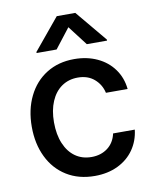

<svg xmlns="http://www.w3.org/2000/svg" viewBox="-85 -810 711 886"><g transform="rotate(-10 270.5 -367.5)"><path d="M40 -262.7Q40 -343.3 70.6 -405.5Q101.1 -467.8 156.7 -502.4Q212.4 -537.1 286.1 -537.1Q346.2 -537.1 394 -514.9Q441.9 -492.7 471.2 -452.1Q500.5 -411.6 505.9 -358.4H404.3Q395.5 -397.9 365.2 -424.1Q335 -450.2 288.1 -450.2Q245.1 -450.2 212.6 -427.7Q180.2 -405.3 162.4 -363.5Q144.5 -321.8 144.5 -265.6Q144.5 -208 162.4 -165.8Q180.2 -123.5 212.4 -100.8Q244.6 -78.1 288.1 -78.1Q332.5 -78.1 363.8 -101.8Q395 -125.5 404.3 -168H505.9Q500 -116.2 471.9 -75.7Q443.8 -35.2 396.5 -12.2Q349.1 10.7 288.1 10.7Q212.4 10.7 156.2 -24.2Q100.1 -59.1 70.1 -121.1Q40 -183.1 40 -262.7ZM286.1 -686.5 214.8 -594.7H121.1V-599.6L242.2 -746.1H329.1L451.2 -599.6V-594.7H356.4Z"/></g></svg>

Font: Pretendard GOV Medium
Style: Regular
Weight: 500
Designer: Base glyphs from Inter by Rasmus Andersson; Hangeul glyphs from Noto Sans CJK(Source Han Sans) by Jang Soo-young and Kan
Foundry: Kil Hyung-jin
Version: Version 1.309